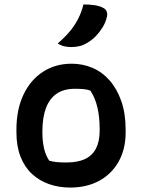

<svg xmlns="http://www.w3.org/2000/svg" viewBox="-20 -834 640 865"><path d="M303 -547Q352 -547 396 -528.5Q440 -510 473.5 -472Q507 -434 526.5 -378.5Q546 -323 546 -250V-237Q546 -162 514.5 -106Q483 -50 427 -19.5Q371 11 296 11Q245 11 201 -4.5Q157 -20 124 -50.5Q91 -81 72.5 -128Q54 -175 54 -238V-250Q54 -340 85.5 -407Q117 -474 173.5 -510.5Q230 -547 303 -547ZM317 -434Q268 -434 235.5 -412Q203 -390 187 -347Q171 -304 171 -242V-235Q171 -200 178 -167.5Q185 -135 202 -110Q220 -105 238 -103.5Q256 -102 279 -102Q331 -102 364 -118Q397 -134 413 -166Q429 -198 429 -246V-252Q429 -306 419 -349.5Q409 -393 387 -426Q373 -431 356.5 -432.5Q340 -434 317 -434ZM356 -814Q384 -814 406.5 -810.5Q429 -807 444 -799Q457 -793 461 -781Q465 -769 461 -756Q455 -731 441.5 -709.5Q428 -688 411 -670.5Q394 -653 373 -641Q357 -631 339.5 -626.5Q322 -622 301 -622Q284 -622 269 -625.5Q254 -629 240 -638Q272 -666 294 -692Q316 -718 331.5 -748Q347 -778 356 -814Z"/></svg>

Font: Recursive Monospace Casual SemiBold
Style: Regular
Weight: 600
Version: Version 1.047